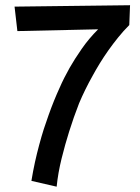

<svg xmlns="http://www.w3.org/2000/svg" viewBox="-20 -698 529 728"><path d="M473.1 -678.2 470.2 -603Q448.2 -581.1 428.5 -556.6Q408.7 -532.2 391.1 -507.3Q373.5 -482.4 358.4 -457.8Q343.3 -433.1 331.1 -410.6Q301.8 -358.4 279.8 -306.2Q259.3 -253.9 242.2 -199.2Q234.9 -175.8 227.5 -149.9Q220.2 -124 213.6 -97.2Q207 -70.3 202.1 -43Q197.3 -15.6 194.8 9.8L99.1 -12.2Q105 -48.3 112.5 -82.8Q120.1 -117.2 128.7 -148.9Q137.2 -180.7 146.2 -209Q155.3 -237.3 164.1 -261.2Q184.1 -317.4 206.1 -365.2Q222.2 -402.3 244.1 -440.9Q262.7 -473.6 289.8 -512.7Q316.9 -551.8 352.1 -586.9L45.9 -580.1L35.2 -672.9Z"/></svg>

Font: McLaren
Style: Regular
Weight: 400
Designer: Astigmatic (AOETI)
Foundry: Astigmatic (AOETI)
Version: Version 1.000